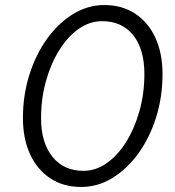

<svg xmlns="http://www.w3.org/2000/svg" viewBox="-20 -731 694 762"><path d="M394 -711Q464 -711 516 -677Q568 -643 596.5 -581.5Q625 -520 625 -437Q625 -346 599.5 -265Q574 -184 529 -122Q484 -60 426 -24.5Q368 11 302 11Q232 11 180 -23Q128 -57 99.5 -118.5Q71 -180 71 -263Q71 -353 96.5 -434Q122 -515 167 -577.5Q212 -640 270.5 -675.5Q329 -711 394 -711ZM385 -647Q336 -647 292.5 -616.5Q249 -586 215.5 -532.5Q182 -479 162.5 -409.5Q143 -340 143 -262Q143 -165 188 -109Q233 -53 311 -53Q360 -53 403.5 -83.5Q447 -114 480.5 -167.5Q514 -221 533.5 -290.5Q553 -360 553 -438Q553 -536 508.5 -591.5Q464 -647 385 -647Z"/></svg>

Font: Red Hat Text VF
Style: Italic
Weight: 400
Italic angle: -12°
Designer: Pentagram, MCKL
Foundry: Pentagram, MCKL
Version: Version 1.023